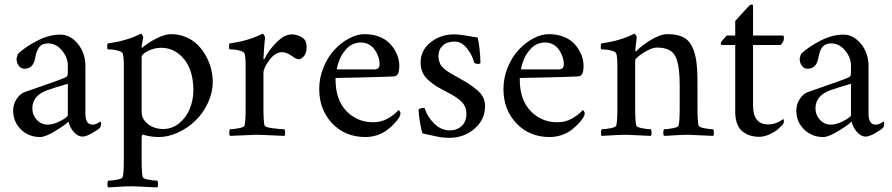

<svg xmlns="http://www.w3.org/2000/svg" viewBox="-20 -586 3864 832"><path d="M37.1 -106.9Q37.1 -135.7 52.7 -158.2Q68.4 -180.7 86.9 -187Q103.5 -192.9 147.2 -208Q190.9 -223.1 220.2 -233.6Q249.5 -244.1 262.2 -250Q269.5 -252.9 271.7 -257.3Q273.9 -261.7 273.9 -274.9V-301.8Q273.9 -336.9 248.5 -367.4Q223.1 -397.9 188 -397.9Q163.1 -397.9 150.6 -382.6Q138.2 -367.2 132.8 -335.9Q124.5 -288.1 85.9 -288.1Q70.8 -288.1 61.3 -301Q51.8 -314 51.8 -330.1Q51.8 -333.5 54.2 -342Q56.6 -350.6 59.1 -354Q89.8 -382.8 141.1 -409.4Q192.4 -436 241.2 -436Q284.7 -436 317.4 -396Q350.1 -356 350.1 -298.8V-92.8Q350.1 -45.9 380.9 -45.9Q385.3 -45.9 389.4 -46.9Q393.6 -47.9 396.7 -49.1Q399.9 -50.3 403.1 -52Q406.2 -53.7 408.2 -54.9Q410.2 -56.2 411.9 -57.6Q413.6 -59.1 414.1 -59.1Q418 -59.1 418 -50.8Q418 -40.5 413.1 -32.2Q401.4 -21.5 376.7 -7.8Q352.1 5.9 337.9 5.9Q317.4 5.9 299.6 -14.4Q281.7 -34.7 276.9 -59.1Q262.2 -44.4 219.5 -18.3Q176.8 7.8 153.8 7.8Q104.5 7.8 70.8 -25.1Q37.1 -58.1 37.1 -106.9ZM120.1 -116.2Q120.1 -87.9 139.4 -66.9Q158.7 -45.9 187 -45.9Q211.4 -45.9 242.7 -62.3Q273.9 -78.6 273.9 -86.9V-223.1Q207.5 -203.6 181.2 -193.8Q120.1 -169.9 120.1 -116.2Z M446.8 -372.1Q444.8 -374 444.6 -384Q444.3 -394 446.8 -397.9Q531.7 -409.2 589.8 -439.9Q593.3 -439.9 596.9 -433.8Q600.6 -427.7 600.6 -423.8L597.2 -405.8Q593.8 -387.7 593.8 -382.8Q593.8 -378.9 595.7 -378.9Q596.7 -378.9 598.6 -380.9Q622.1 -400.9 658 -419.4Q693.8 -438 720.7 -438Q756.3 -438 786.9 -424.8Q817.4 -411.6 838.1 -390.1Q858.9 -368.7 873.5 -341.6Q888.2 -314.5 895 -286.4Q901.9 -258.3 901.9 -231.9Q901.9 -185.1 881.1 -140.4Q860.4 -95.7 827.1 -63.5Q793.9 -31.2 751.5 -11.7Q709 7.8 667.5 7.8Q633.3 7.8 597.7 -2.9Q593.8 2 593.8 9.8V106.9Q593.8 165 598.6 181.2Q600.6 188.5 623.5 192.6Q646.5 196.8 661.6 196.8Q664.6 200.7 664.8 211.4Q665 222.2 661.6 226.1Q559.1 221.2 554.7 221.2Q537.1 221.2 521 221.9Q504.9 222.7 483.9 224.1Q462.9 225.6 448.7 226.1Q445.3 222.2 445.6 211.4Q445.8 200.7 448.7 196.8Q463.9 196.8 486.8 192.6Q509.8 188.5 511.7 181.2Q516.6 165 516.6 106.9V-301.8Q516.6 -341.8 511.7 -354Q508.8 -361.8 492.7 -366.2Q476.6 -370.6 465.8 -371.3Q455.1 -372.1 446.8 -372.1ZM593.8 -100.1Q593.8 -76.2 610.1 -58.6Q626.5 -41 646.7 -33.9Q667 -26.9 686.5 -26.9Q726.1 -26.9 756.8 -52.2Q787.6 -77.6 802.7 -115.5Q817.9 -153.3 817.9 -194.8Q817.9 -280.8 777.6 -329.8Q737.3 -378.9 677.7 -378.9Q648.4 -378.9 621.1 -365Q593.8 -351.1 593.8 -339.8Z M974.6 -372.1Q972.7 -374 972.4 -384Q972.2 -394 974.6 -397.9Q1058.6 -409.2 1117.2 -439.9Q1120.6 -439.9 1124.5 -433.8Q1128.4 -427.7 1128.4 -423.8Q1127.4 -418 1124.5 -378.9Q1121.6 -339.8 1121.6 -332Q1121.6 -330.1 1122.3 -329.6Q1123 -329.1 1124 -329.3Q1125 -329.6 1125.5 -330.1Q1143.1 -367.2 1178 -402.1Q1212.9 -437 1243.7 -437Q1262.7 -437 1280 -428.7Q1297.4 -420.4 1304.2 -408.2Q1308.6 -395 1308.6 -380.9Q1308.6 -356.4 1297.1 -342.8Q1285.6 -329.1 1275.4 -329.1Q1263.7 -329.1 1245.6 -342.8Q1221.7 -359.9 1201.7 -359.9Q1172.9 -359.9 1147.2 -325.7Q1121.6 -291.5 1121.6 -270V-116.2Q1121.6 -58.1 1126.5 -42Q1128.4 -34.7 1161.6 -30.3Q1194.8 -25.9 1212.4 -25.9Q1215.3 -22 1215.6 -11.5Q1215.8 -1 1212.4 2.9Q1109.9 -2 1088.4 -2Q1079.1 -2 976.6 2.9Q973.1 -1 973.4 -11.5Q973.6 -22 976.6 -25.9Q991.2 -25.9 1014.4 -30.3Q1037.6 -34.7 1039.6 -42Q1044.4 -58.1 1044.4 -116.2V-301.8Q1044.4 -341.8 1039.6 -354Q1036.6 -361.8 1020.5 -366.2Q1004.4 -370.6 993.7 -371.3Q982.9 -372.1 974.6 -372.1Z M1363.3 -200.2Q1363.3 -248.5 1381.6 -293.5Q1399.9 -338.4 1428.7 -369.6Q1457.5 -400.9 1492.4 -419.4Q1527.3 -438 1560.1 -438Q1594.2 -438 1621.6 -427.5Q1648.9 -417 1665 -401.6Q1681.2 -386.2 1691.9 -366.9Q1702.6 -347.7 1706.5 -331.5Q1710.4 -315.4 1710.4 -301.8Q1710.4 -278.8 1705.1 -267.1Q1699.7 -255.4 1686 -254.9Q1666 -253.4 1556.6 -250.7Q1447.3 -248 1434.1 -248V-241.2Q1434.1 -153.3 1481.2 -104.7Q1528.3 -56.2 1597.2 -56.2Q1633.3 -56.2 1662.4 -73.5Q1691.4 -90.8 1707 -108.9Q1707.5 -108.9 1709.5 -107.2Q1711.4 -105.5 1713.4 -102.1Q1715.3 -98.6 1715.3 -95.2Q1715.3 -86.9 1709.5 -77.1Q1701.7 -64.5 1689.7 -51.5Q1677.7 -38.6 1659.7 -24.2Q1641.6 -9.8 1616.2 -1Q1590.8 7.8 1563.5 7.8Q1475.6 7.8 1419.4 -51.5Q1363.3 -110.8 1363.3 -200.2ZM1439.5 -285.2H1602.1Q1625 -285.2 1625 -308.1Q1625 -317.4 1622.6 -328.9Q1620.1 -340.3 1613.8 -353.5Q1607.4 -366.7 1598.6 -377.2Q1589.8 -387.7 1575.4 -394.8Q1561 -401.9 1543.5 -401.9Q1526.4 -401.9 1511.2 -395.5Q1496.1 -389.2 1485.6 -378.7Q1475.1 -368.2 1466.6 -356Q1458 -343.8 1452.9 -331.3Q1447.8 -318.8 1444.6 -308.3Q1441.4 -297.9 1440.2 -291.5Q1439 -285.2 1439.5 -285.2Z M1793.9 -111.8Q1802.2 -118.2 1812 -118.2Q1817.9 -118.2 1820.8 -116.2Q1831.1 -80.6 1861.3 -50.8Q1891.6 -21 1928.7 -21Q1960.4 -21 1980.7 -40Q2001 -59.1 2001 -92.8Q2001 -124.5 1980.5 -144.8Q1960 -165 1919.9 -185.5Q1890.1 -200.7 1871.8 -211.9Q1853.5 -223.1 1836.2 -238.8Q1818.8 -254.4 1810.8 -272.9Q1802.7 -291.5 1802.7 -314.9Q1802.7 -368.7 1846.2 -402.8Q1889.6 -437 1947.8 -437Q1970.2 -437 2002.9 -431.2Q2035.6 -425.3 2049.8 -423.8Q2060.5 -376.5 2062 -314Q2062 -309.1 2051.8 -309.1Q2041 -309.1 2035.2 -314Q2026.4 -347.7 2003.4 -376.7Q1980.5 -405.8 1951.2 -405.8Q1916.5 -405.8 1898.2 -388.4Q1879.9 -371.1 1879.9 -342.8Q1879.9 -333 1882.1 -324.5Q1884.3 -315.9 1887 -309.6Q1889.6 -303.2 1896.7 -296.1Q1903.8 -289.1 1908.7 -284.7Q1913.6 -280.3 1925.5 -272.9Q1937.5 -265.6 1944.1 -261.7Q1950.7 -257.8 1966.8 -249Q1995.6 -232.9 2012.2 -222.2Q2028.8 -211.4 2047.1 -196Q2065.4 -180.7 2073.7 -163.8Q2082 -147 2082 -127Q2082 -67.4 2036.1 -28.1Q1990.2 11.2 1927.7 11.2Q1907.2 11.2 1889.4 8.5Q1871.6 5.9 1848.4 0.2Q1825.2 -5.4 1811 -7.8Q1805.2 -23.4 1799.6 -57.9Q1793.9 -92.3 1793.9 -111.8Z M2161.6 -200.2Q2161.6 -248.5 2179.9 -293.5Q2198.2 -338.4 2227.1 -369.6Q2255.9 -400.9 2290.8 -419.4Q2325.7 -438 2358.4 -438Q2392.6 -438 2419.9 -427.5Q2447.3 -417 2463.4 -401.6Q2479.5 -386.2 2490.2 -366.9Q2501 -347.7 2504.9 -331.5Q2508.8 -315.4 2508.8 -301.8Q2508.8 -278.8 2503.4 -267.1Q2498 -255.4 2484.4 -254.9Q2464.4 -253.4 2355 -250.7Q2245.6 -248 2232.4 -248V-241.2Q2232.4 -153.3 2279.5 -104.7Q2326.7 -56.2 2395.5 -56.2Q2431.6 -56.2 2460.7 -73.5Q2489.7 -90.8 2505.4 -108.9Q2505.9 -108.9 2507.8 -107.2Q2509.8 -105.5 2511.7 -102.1Q2513.7 -98.6 2513.7 -95.2Q2513.7 -86.9 2507.8 -77.1Q2500 -64.5 2488 -51.5Q2476.1 -38.6 2458 -24.2Q2439.9 -9.8 2414.6 -1Q2389.2 7.8 2361.8 7.8Q2273.9 7.8 2217.8 -51.5Q2161.6 -110.8 2161.6 -200.2ZM2237.8 -285.2H2400.4Q2423.3 -285.2 2423.3 -308.1Q2423.3 -317.4 2420.9 -328.9Q2418.5 -340.3 2412.1 -353.5Q2405.8 -366.7 2397 -377.2Q2388.2 -387.7 2373.8 -394.8Q2359.4 -401.9 2341.8 -401.9Q2324.7 -401.9 2309.6 -395.5Q2294.4 -389.2 2283.9 -378.7Q2273.4 -368.2 2264.9 -356Q2256.3 -343.8 2251.2 -331.3Q2246.1 -318.8 2242.9 -308.3Q2239.7 -297.9 2238.5 -291.5Q2237.3 -285.2 2237.8 -285.2Z M2585.4 -372.1Q2583.5 -374 2583.3 -384Q2583 -394 2585.4 -397.9Q2669.4 -409.2 2728 -439.9Q2731.4 -439.9 2735.4 -433.8Q2739.3 -427.7 2739.3 -423.8Q2733.4 -382.8 2733.4 -367.2Q2733.4 -362.8 2735.4 -362.8Q2735.8 -362.8 2738.3 -365.2Q2758.3 -387.2 2799.8 -412.6Q2841.3 -438 2873 -438Q2913.1 -438 2938.7 -425.8Q2964.4 -413.6 2978.3 -385.7Q2992.2 -357.9 2997.3 -321Q3002.4 -284.2 3002.4 -226.1V-116.2Q3002.4 -58.1 3007.3 -42Q3009.3 -34.7 3032.5 -30.3Q3055.7 -25.9 3070.3 -25.9Q3073.2 -22 3073.5 -11.5Q3073.7 -1 3070.3 2.9Q2967.8 -2 2963.4 -2Q2945.8 -2 2929.7 -1.2Q2913.6 -0.5 2892.6 1Q2871.6 2.4 2857.4 2.9Q2854 -1 2854.2 -11.5Q2854.5 -22 2857.4 -25.9Q2872.1 -25.9 2895.3 -30.3Q2918.5 -34.7 2920.4 -42Q2925.3 -58.1 2925.3 -116.2V-215.8Q2925.3 -310.1 2905 -345Q2884.8 -379.9 2827.1 -379.9Q2810.1 -379.9 2786.9 -367.9Q2763.7 -356 2748 -343Q2732.4 -330.1 2732.4 -325.2V-116.2Q2732.4 -58.1 2737.3 -42Q2739.3 -34.7 2762.5 -30.3Q2785.6 -25.9 2800.3 -25.9Q2803.2 -22 2803.5 -11.5Q2803.7 -1 2800.3 2.9Q2697.8 -2 2693.4 -2Q2675.8 -2 2659.7 -1.2Q2643.6 -0.5 2622.6 1Q2601.6 2.4 2587.4 2.9Q2584 -1 2584.2 -11.5Q2584.5 -22 2587.4 -25.9Q2602.1 -25.9 2625.2 -30.3Q2648.4 -34.7 2650.4 -42Q2655.3 -58.1 2655.3 -116.2V-297.9Q2655.3 -341.8 2650.4 -354Q2647.5 -361.8 2631.3 -366.2Q2615.2 -370.6 2604.5 -371.3Q2593.8 -372.1 2585.4 -372.1Z M3103 -399.9Q3103 -402.3 3114.3 -415.5Q3125.5 -428.7 3128.9 -432.1H3166V-495.1Q3174.3 -504.4 3189.2 -520.8Q3204.1 -537.1 3215.1 -549.1Q3226.1 -561 3227.1 -562Q3229.5 -564.5 3233.4 -565.4Q3237.3 -566.4 3240.2 -565.7Q3243.2 -564.9 3243.2 -563V-432.1H3372.1Q3377 -432.1 3377 -420.9Q3377 -405.3 3362.8 -391.1H3243.2V-128.9Q3243.2 -46.9 3309.1 -46.9Q3341.8 -46.9 3374 -69.8Q3377 -68.4 3377 -63Q3377 -51.8 3373 -47.9Q3363.3 -36.6 3350.8 -25.9Q3338.4 -15.1 3315.4 -4.2Q3292.5 6.8 3270 6.8Q3249.5 6.8 3232.2 1.7Q3214.8 -3.4 3199.2 -14.9Q3183.6 -26.4 3174.8 -48.3Q3166 -70.3 3166 -101.1V-391.1H3107.9Q3103 -391.1 3103 -399.9Z M3430.7 -106.9Q3430.7 -135.7 3446.3 -158.2Q3461.9 -180.7 3480.5 -187Q3497.1 -192.9 3540.8 -208Q3584.5 -223.1 3613.8 -233.6Q3643.1 -244.1 3655.8 -250Q3663.1 -252.9 3665.3 -257.3Q3667.5 -261.7 3667.5 -274.9V-301.8Q3667.5 -336.9 3642.1 -367.4Q3616.7 -397.9 3581.5 -397.9Q3556.6 -397.9 3544.2 -382.6Q3531.7 -367.2 3526.4 -335.9Q3518.1 -288.1 3479.5 -288.1Q3464.4 -288.1 3454.8 -301Q3445.3 -314 3445.3 -330.1Q3445.3 -333.5 3447.8 -342Q3450.2 -350.6 3452.6 -354Q3483.4 -382.8 3534.7 -409.4Q3585.9 -436 3634.8 -436Q3678.2 -436 3710.9 -396Q3743.7 -356 3743.7 -298.8V-92.8Q3743.7 -45.9 3774.4 -45.9Q3778.8 -45.9 3783 -46.9Q3787.1 -47.9 3790.3 -49.1Q3793.5 -50.3 3796.6 -52Q3799.8 -53.7 3801.8 -54.9Q3803.7 -56.2 3805.4 -57.6Q3807.1 -59.1 3807.6 -59.1Q3811.5 -59.1 3811.5 -50.8Q3811.5 -40.5 3806.6 -32.2Q3794.9 -21.5 3770.3 -7.8Q3745.6 5.9 3731.4 5.9Q3710.9 5.9 3693.1 -14.4Q3675.3 -34.7 3670.4 -59.1Q3655.8 -44.4 3613 -18.3Q3570.3 7.8 3547.4 7.8Q3498 7.8 3464.4 -25.1Q3430.7 -58.1 3430.7 -106.9ZM3513.7 -116.2Q3513.7 -87.9 3533 -66.9Q3552.2 -45.9 3580.6 -45.9Q3605 -45.9 3636.2 -62.3Q3667.5 -78.6 3667.5 -86.9V-223.1Q3601.1 -203.6 3574.7 -193.8Q3513.7 -169.9 3513.7 -116.2Z"/></svg>

Font: Crimson
Style: Roman
Weight: 400
Version: Version 0.8